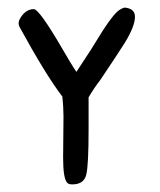

<svg xmlns="http://www.w3.org/2000/svg" viewBox="-20 -485 420 505"><path d="M296 -460Q281 -452 250 -404L219 -354L181 -296Q166 -318 142 -360Q83 -461 69 -461Q49 -461 35 -440Q29 -431 29 -424Q29 -418 32 -413Q101 -287 144 -231Q147 -204 147 -178L146 -70Q146 -15 157 -4Q161 0 170 0Q201 0 207 -26Q213 -52 213 -142V-229Q227 -253 244 -275L258 -296L282 -332L308 -372Q335 -416 335 -441Q335 -462 309 -465Q304 -465 296 -460Z"/></svg>

Font: Patrick Hand SC
Style: Regular
Weight: 400
Designer: Patrick Wagesreiter
Foundry: Patrick Wagesreiter
Version: Version 2.001; ttfautohint (v1.8.2)